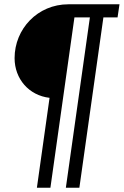

<svg xmlns="http://www.w3.org/2000/svg" viewBox="-20 -706 577 895"><path d="M537 -686H299C155 -686 48 -571 48 -435C48 -338 115 -261 211 -250L152 169H215L327 -625H399L287 169H350L462 -625H528Z"/></svg>

Font: Chivo
Style: Italic
Weight: 400
Italic angle: -8°
Designer: Hector Gatti
Foundry: Omnibus-Type
Version: Version 1.003;PS 001.003;hotconv 1.0.70;makeotf.lib2.5.58329